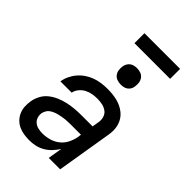

<svg xmlns="http://www.w3.org/2000/svg" viewBox="-271 -1030 1142 1142"><g transform="rotate(45 300.0 -459.5)"><path d="M206 8Q183 8 160 4.5Q137 1 116.5 -8.5Q96 -18 80.5 -34Q65 -50 56 -70.5Q47 -91 45.5 -114.5Q44 -138 48 -161Q52 -188 66 -214.5Q80 -241 103 -259Q126 -277 153 -288.5Q180 -300 207.5 -306Q235 -312 262.5 -314.5Q290 -317 318 -317H414L421 -359Q425 -380 419 -400.5Q413 -421 397 -433Q381 -445 360.5 -449.5Q340 -454 318 -454Q298 -454 277 -450.5Q256 -447 236.5 -437Q217 -427 202.5 -409.5Q188 -392 184 -371H89Q93 -396 104 -419.5Q115 -443 132.5 -463.5Q150 -484 172.5 -499Q195 -514 219 -522.5Q243 -531 268 -534.5Q293 -538 318 -538Q339 -538 360 -536Q381 -534 401 -529Q421 -524 439 -515Q457 -506 472 -493.5Q487 -481 497.5 -464.5Q508 -448 513.5 -428Q519 -408 519 -387Q519 -366 515 -345L458 0H362L377 -90Q363 -68 344.5 -48.5Q326 -29 303.5 -16Q281 -3 256 2.5Q231 8 206 8ZM233 -76Q260 -76 289 -84Q318 -92 341.5 -110.5Q365 -129 378.5 -156Q392 -183 397 -211L400 -233H318Q305 -233 292.5 -232.5Q280 -232 268 -231Q256 -230 243.5 -227.5Q231 -225 218.5 -222Q206 -219 194 -214Q182 -209 171 -201.5Q160 -194 153.5 -182.5Q147 -171 144 -159Q141 -140 146.5 -123Q152 -106 165.5 -95Q179 -84 196.5 -80Q214 -76 233 -76ZM356 -611Q340 -611 324.5 -616.5Q309 -622 299.5 -634.5Q290 -647 287.5 -663.5Q285 -680 288 -697Q290 -708 296 -719Q302 -730 312 -737Q322 -744 333.5 -746.5Q345 -749 356 -749Q373 -749 388 -743.5Q403 -738 412.5 -725.5Q422 -713 424.5 -696.5Q427 -680 424 -663Q423 -652 417 -641Q411 -630 401 -623Q391 -616 379.5 -613.5Q368 -611 356 -611ZM240 -843V-927H540V-843Z"/></g></svg>

Font: Iosevka Curly MdExObl
Style: Regular
Weight: 500
Width: 7
Italic angle: -9°
Monospace: yes
Designer: Belleve Invis
Foundry: Belleve Invis
Version: Version 11.1.0; ttfautohint (v1.8.3)